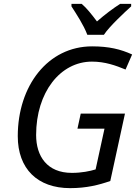

<svg xmlns="http://www.w3.org/2000/svg" viewBox="-20 -964 718 994"><path d="M343 10C427 10 491 -6 551 -27L627 -376H398L381 -298H521L475 -87C446 -78 403 -69 352 -69C224 -69 167 -155 167 -265C167 -486 292 -645 456 -645C524 -645 579 -625 630 -604L664 -682C605 -709 544 -724 457 -724C228 -724 72 -520 72 -259C72 -90 174 10 343 10ZM432 -784H518C545 -826 627 -902 659 -931V-944H602C566 -921 523 -889 482 -853C455 -889 428 -923 403 -944H350V-931C375 -892 413 -835 432 -784Z"/></svg>

Font: BC Sans
Style: Italic
Weight: 400
Italic angle: -12°
Designer: Monotype Design Team
Designer: Province of B.C.
Foundry: Monotype Imaging Inc.
Version: Version 2.000;GOOG;noto-source:20170915:90ef993387c0